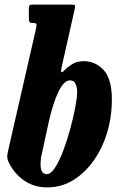

<svg xmlns="http://www.w3.org/2000/svg" viewBox="-20 -800 514 835"><path d="M15 -143.5 137 -677Q140 -691 138 -695.5Q136 -700 126 -700H121.5Q110.5 -700 108 -705Q105.5 -710 105.5 -720.5V-762Q105.5 -772.5 108.2 -776.2Q111 -780 121.5 -780H288Q302.5 -780 305.2 -776.8Q308 -773.5 305 -761L248 -508Q239.5 -471 261.5 -495.5Q272 -507 293 -520.5Q314 -534 344 -534Q395 -534 430.8 -495.5Q466.5 -457 466.5 -367Q466.5 -292 445.8 -223.2Q425 -154.5 387 -101Q349 -47.5 297.8 -16.2Q246.5 15 185.5 15Q129.5 15 87.2 -13.5Q45 -42 21 -88Q13 -103 11.8 -113.5Q10.5 -124 15 -143.5ZM156.5 -92.5Q154.5 -42.5 183.5 -42.5Q201 -42.5 219.8 -71.5Q238.5 -100.5 255.5 -146Q272.5 -191.5 286 -241.5Q299.5 -291.5 307.5 -334.2Q315.5 -377 315.5 -400Q315.5 -422 308.2 -436.2Q301 -450.5 284.5 -450.5Q258 -450.5 234.2 -401.2Q210.5 -352 192 -269.5L161 -127Q158.5 -118 157.8 -109.8Q157 -101.5 156.5 -92.5Z"/></svg>

Font: Besley* Condensed
Style: Bold Italic
Weight: 700
Width: 3
Italic angle: -13°
Designer: Owen Earl
Foundry: indestructible type*
Version: Version 3.000; ttfautohint (v1.8.3)